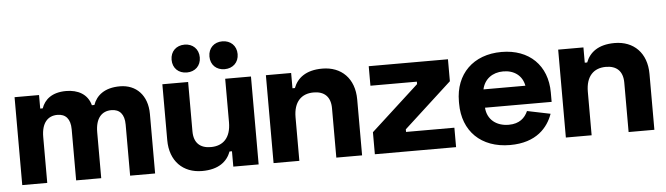

<svg xmlns="http://www.w3.org/2000/svg" viewBox="-47 -905 3821 1102"><g transform="rotate(-5 1864.0 -353.5)"><path d="M43 0H187V-264.5C187 -345 223 -384 279 -384C326 -384 353.5 -354.5 353.5 -294.5V0H498V-264.5C498 -345 534 -384 590 -384C637 -384 664.5 -354.5 664.5 -294.5V0H808.5V-343C808.5 -450.5 744 -516 650.5 -516C561.5 -516 514.5 -475.5 495.5 -422H481C464 -487 408 -516 340.5 -516C259 -516 216 -478.5 198.5 -428.5H184V-506.5H43Z M1405 -506.5H1256.5V-256C1256.5 -166 1211 -123 1140.5 -123C1079.5 -123 1043 -155 1043 -222V-506.5H894.5V-184.5C894.5 -63.5 969 9.5 1079 9.5C1175 9.5 1224 -32.5 1245 -88.5H1259V0H1405ZM1041 -561.5C1088 -561.5 1122 -593 1122 -641.5C1122 -690 1088 -722 1041 -722C993 -722 959.5 -690 959.5 -641.5C959.5 -593 993 -561.5 1041 -561.5ZM1258.5 -561.5C1305.5 -561.5 1340 -593 1340 -641.5C1340 -690 1305.5 -722 1258.5 -722C1211 -722 1177.5 -690 1177.5 -641.5C1177.5 -593 1211 -561.5 1258.5 -561.5Z M1491 0H1639.5V-250.5C1639.5 -340 1684.5 -384 1755 -384C1816 -384 1852.5 -351.5 1852.5 -284.5V0H2001V-322C2001 -443 1926.5 -516 1816.5 -516C1721 -516 1671.5 -474 1650.5 -418.5H1636.5V-506.5H1491Z M2074.5 0H2542.5V-112H2264V-127L2540 -380V-506.5H2083.5V-394H2351V-380L2074.5 -127Z M2853 15C3006 15 3072.5 -67.5 3099.5 -143.5L2966 -171C2949 -132.5 2917 -101.5 2855.5 -101.5C2784.5 -101.5 2732.5 -141.5 2727.5 -211H3111.5V-265C3111.5 -421 3009 -521.5 2849.5 -521.5C2686.5 -521.5 2581.5 -417.5 2581.5 -259.5V-247.5C2581.5 -89 2685.5 15 2853 15ZM2728 -316.5C2740.5 -374.5 2787 -409.5 2849.5 -409.5C2913.5 -409.5 2959 -374.5 2969.5 -316.5Z M3175 0H3323.5V-250.5C3323.5 -340 3368.5 -384 3439 -384C3500 -384 3536.5 -351.5 3536.5 -284.5V0H3685V-322C3685 -443 3610.5 -516 3500.5 -516C3405 -516 3355.5 -474 3334.5 -418.5H3320.5V-506.5H3175Z"/></g></svg>

Font: MCL Standard Bold
Style: Regular
Weight: 700
Designer: Květoslav Bartoš
Foundry: Florian Karsten
Version: Version 1.001;Glyphs 3.2.3 (3260)